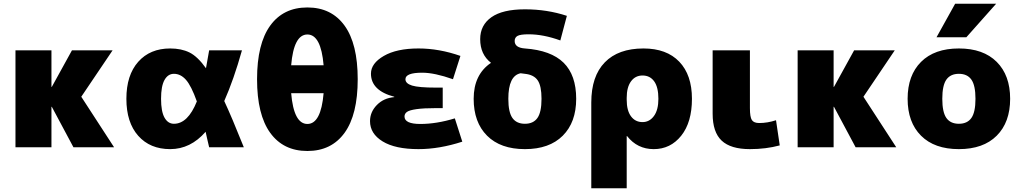

<svg xmlns="http://www.w3.org/2000/svg" viewBox="-20 -790 5467 1030"><path d="M258 -324 366 -520H584L416 -271L592 0H374L258 -217H256V0H63V-520H256V-324Z M893 10Q785 10 721.5 -61.5Q658 -133 658 -260Q658 -387 721.5 -458.5Q785 -530 893 -530Q953 -530 996.5 -508.5Q1040 -487 1085 -424Q1088 -439 1102 -520H1278Q1234 -363 1183 -248Q1222 -165 1288 0H1102Q1098 -17 1091.5 -45Q1085 -73 1083 -83Q1002 10 893 10ZM1036 -246Q1006 -330 977.5 -362Q949 -394 913 -394Q881 -394 862.5 -361Q844 -328 844 -260Q844 -192 862.5 -159Q881 -126 913 -126Q988 -126 1036 -246Z M1429.5 -652.5Q1500 -750 1629 -750Q1758 -750 1828.5 -652.5Q1899 -555 1899 -365Q1899 -175 1828.5 -77.5Q1758 20 1629 20Q1500 20 1429.5 -77.5Q1359 -175 1359 -365Q1359 -555 1429.5 -652.5ZM1542 -290Q1556 -125 1629 -125Q1702 -125 1716 -290ZM1542 -440H1716Q1702 -605 1629 -605Q1556 -605 1542 -440Z M2095 -271Q1970 -304 1970 -395Q1970 -450 2039 -490Q2108 -530 2225 -530Q2336 -530 2450 -490L2410 -365Q2311 -400 2245 -400Q2155 -400 2155 -365Q2155 -342 2190.5 -331Q2226 -320 2320 -320H2355V-210H2320Q2253 -210 2214.5 -204.5Q2176 -199 2163 -189.5Q2150 -180 2150 -165Q2150 -125 2235 -125Q2322 -125 2420 -155L2460 -30Q2337 10 2225 10Q2100 10 2032.5 -31.5Q1965 -73 1965 -140Q1965 -189 2001.5 -226.5Q2038 -264 2095 -269Z M2773 -397Q2707 -384 2707 -260Q2707 -188 2729 -157Q2751 -126 2796 -126Q2841 -126 2863 -157Q2885 -188 2885 -260Q2885 -329 2864.5 -359Q2844 -389 2796 -394Q2780 -396 2773 -397ZM2614 -453Q2556 -498 2556 -580Q2556 -655 2616 -697.5Q2676 -740 2796 -740Q2915 -740 3021 -705L2986 -573Q2895 -606 2816 -606Q2772 -606 2756.5 -597.5Q2741 -589 2741 -570Q2741 -534 2796 -530Q2936 -520 3003.5 -453.5Q3071 -387 3071 -260Q3071 -134 2999 -62Q2927 10 2796 10Q2665 10 2593 -62Q2521 -134 2521 -260Q2521 -390 2614 -453Z M3152 -240Q3152 -381 3224.5 -455.5Q3297 -530 3432 -530Q3556 -530 3624 -459Q3692 -388 3692 -260Q3692 -134 3634.5 -62Q3577 10 3487 10Q3399 10 3344 -60H3342V220H3152ZM3512 -260Q3512 -322 3489.5 -353.5Q3467 -385 3427 -385Q3388 -385 3365 -353.5Q3342 -322 3342 -265V-255Q3342 -197 3365 -166Q3388 -135 3427 -135Q3464 -135 3488 -167.5Q3512 -200 3512 -260Z M4003 -520V-210Q4003 -162 4013.5 -146Q4024 -130 4053 -130Q4097 -130 4143 -145L4163 -10Q4089 10 4003 10Q3900 10 3851.5 -35.5Q3803 -81 3803 -180V-520Z M4454 -324 4562 -520H4780L4612 -271L4788 0H4570L4454 -217H4452V0H4259V-520H4452V-324Z M5164 -590H5004L5104 -770H5324ZM4921 -458Q4993 -530 5124 -530Q5255 -530 5327 -458Q5399 -386 5399 -260Q5399 -134 5327 -62Q5255 10 5124 10Q4993 10 4921 -62Q4849 -134 4849 -260Q4849 -386 4921 -458ZM5057 -157Q5079 -126 5124 -126Q5169 -126 5191 -157Q5213 -188 5213 -260Q5213 -332 5191 -363Q5169 -394 5124 -394Q5079 -394 5057 -363Q5035 -332 5035 -260Q5035 -188 5057 -157Z"/></svg>

Font: M PLUS 1p Black
Style: Regular
Weight: 900
Version: Version 1.061